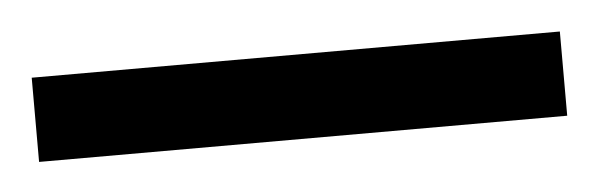

<svg xmlns="http://www.w3.org/2000/svg" viewBox="-28 -857 417 134"><g transform="rotate(-5 181.0 -789.5)"><path d="M-4 -760H366V-819H-4Z"/></g></svg>

Font: Noto Serif Devanagari ExtraCondensed
Style: Regular
Weight: 400
Width: 2
Designer: Universal Thirst, Indian Type Foundry and the Monotype Design Team
Foundry: Monotype Imaging Inc.
Version: Version 2.004